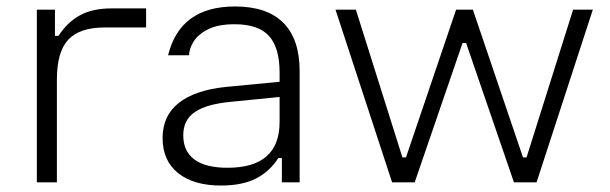

<svg xmlns="http://www.w3.org/2000/svg" viewBox="-20 -564 1887 594"><path d="M94 0V-534H150V-453H161Q188 -495 227 -516.5Q266 -538 325 -538H432V-479H303Q227 -479 191.5 -441.5Q156 -404 156 -318V0Z M664 10Q579 10 531 -28.5Q483 -67 483 -137Q483 -206 533 -245.5Q583 -285 678 -295L845 -311V-264L694 -249Q619 -242 583 -217.5Q547 -193 547 -146V-145Q547 -96 581.5 -70.5Q616 -45 684 -45Q845 -45 845 -187V-277V-289V-339Q845 -417 812 -453Q779 -489 706 -489Q655 -489 624 -473.5Q593 -458 579 -435.5Q565 -413 565 -393H500Q537 -544 707 -544Q806 -544 856.5 -493.5Q907 -443 907 -344V0H852V-75H841Q814 -33 771.5 -11.5Q729 10 664 10Z M1193 0 1018 -534H1081L1225 -77H1236L1391 -534H1443L1598 -77H1609L1753 -534H1814L1640 0H1570L1422 -431H1411L1263 0Z"/></svg>

Font: Mozilla Text ExtraLight
Style: Regular
Weight: 200
Designer: Studio DRAMA
Foundry: Studio DRAMA
Version: Version 1.000